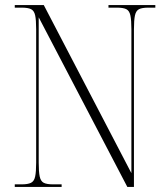

<svg xmlns="http://www.w3.org/2000/svg" viewBox="-20 -734 660 754"><path d="M38 0V-10H65Q89 -10 101.5 -16Q114 -22 118 -40.5Q122 -59 122 -95V-619Q122 -656 118 -674Q114 -692 102 -698Q90 -704 65 -704H38V-714H152L496 -54V-619Q496 -655 492 -673.5Q488 -692 476 -698Q464 -704 439 -704H406V-714H590V-704H563Q538 -704 526 -698Q514 -692 510 -673.5Q506 -655 506 -619V0H480L132 -666V-95Q132 -59 136 -40.5Q140 -22 152 -16Q164 -10 189 -10H222V0Z"/></svg>

Font: Noto Serif Display Condensed ExtraLight
Style: Regular
Weight: 200
Width: 3
Designer: Monotype Design Team
Foundry: Monotype Imaging Inc.
Version: Version 2.009